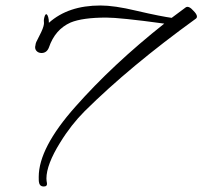

<svg xmlns="http://www.w3.org/2000/svg" viewBox="-20 -664 737 699"><path d="M288 -259C399 -369 534 -481 693 -596C700 -601 698 -611 685 -624C673 -638 663 -642 656 -637L605 -599C583 -602 540 -610 476 -625C422 -638 379 -644 346 -644C267 -644 205 -623 158 -581C158 -598 154 -609 150 -612C147 -613 145 -611 143 -606C140 -597 139 -590 140 -583C141 -576 138 -564 130 -547L112 -511C112 -510 111 -508 110 -505L109 -499C104 -483 116 -471 131 -471C144 -471 153 -478 158 -491C173 -535 199 -565 237 -582C266 -594 310 -600 367 -600C399 -600 469 -593 578 -578C453 -479 345 -378 254 -275C165 -175 121 -90 121 -20C121 -4 120 15 139 15C148 15 152 11 151 3C150 -2 149 -8 149 -14C149 -48 166 -92 199 -145C226 -189 256 -227 288 -259Z"/></svg>

Font: AlexBrush
Style: Regular
Weight: 400
Designer: Robert E. Leuschke
Foundry: Robert E. Leuschke
Version: Version 1.001